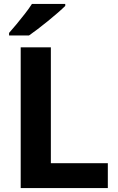

<svg xmlns="http://www.w3.org/2000/svg" viewBox="-20 -954 599 974"><path d="M85 0V-714H238V-126H527V0ZM311 -934V-924Q297 -910 273.5 -889.5Q250 -869 223.5 -847.5Q197 -826 171.5 -806.5Q146 -787 127 -774H26V-787Q43 -806 64.5 -832Q86 -858 107 -885Q128 -912 142 -934Z"/></svg>

Font: Noto Sans Cherokee
Style: Regular
Weight: 400
Designer: Monotype Design Team
Foundry: Monotype Imaging Inc.
Version: Version 2.001